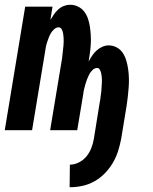

<svg xmlns="http://www.w3.org/2000/svg" viewBox="-24 -548 644 808"><path d="M269 240 270 145Q289 145 308 135.5Q327 126 340 110Q353 94 360.5 74.5Q368 55 371 36L396 -119Q398 -127 398.5 -134.5Q399 -142 400.5 -150Q402 -158 402.5 -165.5Q403 -173 403.5 -181Q404 -189 404.5 -196.5Q405 -204 405 -211.5Q405 -219 404 -226.5Q403 -234 401.5 -241Q400 -248 396 -255Q392 -262 385 -262Q374 -262 365 -253Q356 -244 351 -234Q346 -224 342 -213.5Q338 -203 335 -192.5Q332 -182 329.5 -171Q327 -160 326 -150L301 0H187L237 -301Q238 -310 239 -319Q240 -328 241 -337Q242 -346 243 -355Q244 -364 244 -373Q244 -382 243.5 -391Q243 -400 241.5 -408.5Q240 -417 235.5 -425Q231 -433 222 -433Q213 -433 204.5 -425.5Q196 -418 190.5 -409Q185 -400 181.5 -390.5Q178 -381 174.5 -371Q171 -361 169 -351Q167 -341 166 -332L111 0H-4L82 -520H197L188 -464Q195 -476 203 -487.5Q211 -499 221.5 -508.5Q232 -518 245 -523Q258 -528 271 -528Q289 -528 305 -520Q321 -512 331 -498.5Q341 -485 346.5 -468.5Q352 -452 354.5 -434.5Q357 -417 358 -399Q359 -381 358 -362.5Q357 -344 354.5 -326Q352 -308 349 -289Q356 -302 364 -314Q372 -326 382.5 -335.5Q393 -345 406.5 -351Q420 -357 433 -357Q452 -357 468 -348Q484 -339 493.5 -324Q503 -309 508 -291.5Q513 -274 515.5 -255.5Q518 -237 518.5 -218Q519 -199 517.5 -180Q516 -161 514 -142Q512 -123 509 -104L486 36Q481 62 473 87.5Q465 113 451 137Q437 161 417 181.5Q397 202 372.5 215.5Q348 229 321.5 234.5Q295 240 269 240Z"/></svg>

Font: Iosevka Extrabold Extended
Style: Italic
Weight: 800
Width: 7
Italic angle: -9°
Monospace: yes
Designer: Belleve Invis
Foundry: Belleve Invis
Version: Version 32.5.0; ttfautohint (v1.8.4)